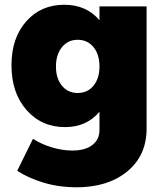

<svg xmlns="http://www.w3.org/2000/svg" viewBox="-20 -571 709 816"><path d="M402.8 -543.9H603V-23.9Q603 89.8 521 157.5Q439 225.1 304.2 225.1Q231.9 225.1 166.3 205.6Q100.6 186 53.2 154.8L120.1 19Q156.2 42 200.7 55.4Q245.1 68.8 287.1 68.8Q341.8 68.8 372.3 45.4Q402.8 22 402.8 -19V-96.2Q348.1 -30.8 256.8 -30.8Q156.7 -30.8 92.8 -103.3Q28.8 -175.8 28.8 -293.9Q28.8 -409.2 91.3 -480Q153.8 -550.8 252.9 -550.8Q347.7 -550.8 402.8 -484.9ZM310.1 -175.8Q352.1 -175.8 377.4 -206.8Q402.8 -237.8 402.8 -288.1Q402.8 -339.8 377.4 -370.8Q352.1 -401.9 310.1 -401.9Q268.6 -401.9 243.2 -370.4Q217.8 -338.9 217.8 -288.1Q217.8 -237.8 243.2 -206.8Q268.6 -175.8 310.1 -175.8Z"/></svg>

Font: Montserrat arm ExtraBold
Style: Regular
Weight: 800
Designer: Julieta Ulanovsky
Foundry: Julieta Ulanovsky
Version: Version 6.000;PS 006.000;hotconv 1.0.88;makeotf.lib2.5.64775